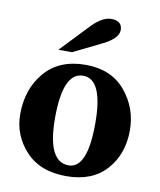

<svg xmlns="http://www.w3.org/2000/svg" viewBox="-83 -790 720 866"><g transform="rotate(10 277.5 -357.0)"><path d="M279.3 9.8Q158.7 9.8 92.5 -62Q26.4 -133.8 26.4 -230Q26.4 -345.2 92.5 -422.6Q158.7 -500 279.3 -500Q397 -500 461.7 -422.6Q526.4 -345.2 526.4 -243.2Q526.4 -133.8 461.7 -62Q397 9.8 279.3 9.8ZM281.2 -40Q367.2 -40 367.2 -247.6Q367.2 -449.7 276.4 -449.7Q184.1 -449.7 184.1 -240.2Q184.1 -40 281.2 -40ZM208 -545.4H145.5L258.8 -664.6Q313 -724.1 356 -724.1Q407.2 -724.1 407.2 -681.2Q407.2 -641.1 328.6 -604.5Z"/></g></svg>

Font: Munson
Style: Bold
Weight: 700
Designer: Paul James MIller
Foundry: High-Logic / Made with FontCreator
Version: Version 2.10;May 5, 2019;FontCreator 11.5.0.2430 64-bit